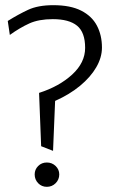

<svg xmlns="http://www.w3.org/2000/svg" viewBox="-20 -722 444 742"><path d="M186 -702Q127 -702 88.5 -684Q50 -666 10 -641L18 -587Q57 -615 93.5 -631.5Q130 -648 184 -648Q247 -648 278 -622.5Q309 -597 309 -537Q309 -480 259 -434Q209 -388 131 -363L139 -157L185 -139L193 -332Q249 -357 289.5 -390.5Q330 -424 352 -462Q374 -500 374 -538Q374 -586 354.5 -623Q335 -660 293.5 -681Q252 -702 186 -702ZM161 -94Q141 -94 127.5 -80.5Q114 -67 114 -48Q114 -28 127.5 -14Q141 0 161 0Q181 0 195 -14Q209 -28 209 -48Q209 -67 195 -80.5Q181 -94 161 -94Z"/></svg>

Font: Catamaran Light
Style: Regular
Weight: 300
Designer: Pria Ravichandran
Version: Version 2.000